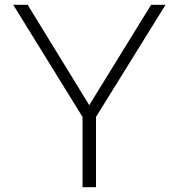

<svg xmlns="http://www.w3.org/2000/svg" viewBox="-20 -778 743 798"><path d="M379 -292V0H323V-292L35 -758H95L351 -341L608 -758H668Z"/></svg>

Font: Biryani ExtraLight
Style: Regular
Weight: 275
Designer: Dan Reynolds and Mathieu Reguer
Foundry: Dan Reynolds and Mathieu Reguer
Version: Version 1.004; ttfautohint (v1.1) -l 5 -r 5 -G 72 -x 0 -D la